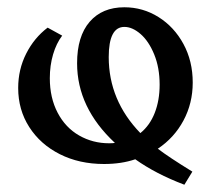

<svg xmlns="http://www.w3.org/2000/svg" viewBox="-20 -445 587 528"><path d="M414 -36Q444 -13 509 27L487 63Q408 33 352 -7Q314 6 266 6Q198 6 144.5 -21Q91 -48 60.5 -95.5Q30 -143 30 -203Q30 -254 52 -297.5Q74 -341 111 -369L151 -347Q135 -326 126 -295.5Q117 -265 117 -230Q117 -176 138.5 -135Q160 -94 197.5 -72.5Q235 -51 280 -51Q291 -51 296 -52Q192 -149 192 -271Q192 -345 226.5 -385Q261 -425 322 -425Q373 -425 416 -398Q459 -371 484.5 -324Q510 -277 510 -218Q510 -161 484.5 -113.5Q459 -66 414 -36ZM366 -79Q392 -100 405.5 -134.5Q419 -169 419 -212Q419 -259 404 -295.5Q389 -332 366.5 -351.5Q344 -371 322 -371Q279 -371 279 -288Q279 -169 366 -79Z"/></svg>

Font: Ysabeau Infant Semibold
Style: Regular
Weight: 600
Designer: Christian Thalmann (Catharsis Fonts)
Version: Version 0.003